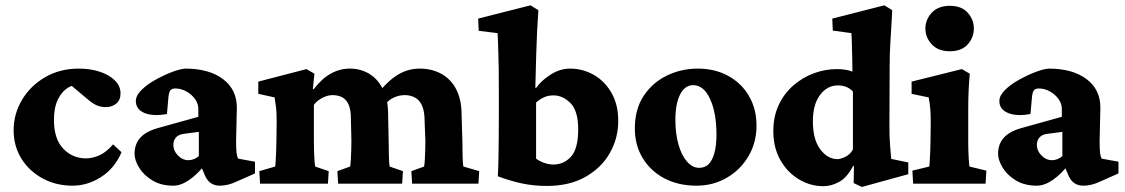

<svg xmlns="http://www.w3.org/2000/svg" viewBox="-20 -703 4306 735"><path d="M257.8 7.8Q194.3 7.8 143.1 -20Q91.8 -47.9 62 -95.7Q32.2 -143.6 32.2 -204.1Q32.2 -266.6 64 -320.3Q95.7 -374 152.3 -407.2Q209 -440.4 282.2 -440.4Q325.2 -440.4 361.3 -428.7Q397.5 -417 419.4 -395.5Q441.4 -374 441.4 -345.7Q441.4 -319.3 424.8 -306.2Q408.2 -293 385.7 -293Q365.2 -293 350.1 -299.8Q335 -306.6 316.4 -322.3L237.3 -388.7L293 -377.9Q267.6 -382.8 242.7 -368.7Q217.8 -354.5 202.1 -323.2Q186.5 -292 186.5 -244.1Q186.5 -170.9 222.2 -133.8Q257.8 -96.7 309.6 -96.7Q334 -96.7 360.4 -108.4Q386.7 -120.1 413.1 -150.4L445.3 -120.1Q418 -57.6 366.2 -24.9Q314.5 7.8 257.8 7.8Z M643.6 7.8Q596.7 7.8 563.5 -12.2Q530.3 -32.2 512.7 -61Q495.1 -89.8 495.1 -114.3Q495.1 -151.4 517.1 -175.8Q539.1 -200.2 585 -212.9L739.3 -255.9V-285.2Q739.3 -305.7 727.1 -323.2Q714.8 -340.8 694.3 -352.5Q673.8 -364.3 651.4 -364.3Q637.7 -364.3 632.3 -357.4Q627 -350.6 625 -333L619.1 -266.6Q566.4 -256.8 533.2 -270.5Q500 -284.2 500 -316.4Q500 -336.9 521 -357.9Q542 -378.9 573.2 -396.5Q604.5 -414.1 635.7 -426.3Q667 -438.5 688.5 -440.4Q780.3 -440.4 833.5 -400.4Q886.7 -360.4 886.7 -291L883.8 -165Q883.8 -134.8 885.3 -120.1Q886.7 -105.5 891.6 -95.7L956.1 -84V-39.1L887.7 -8.8Q869.1 0 853 3.9Q836.9 7.8 821.3 7.8Q780.3 7.8 763.7 -33.2L744.1 -80.1L766.6 -75.2Q737.3 -37.1 705.1 -14.6Q672.9 7.8 643.6 7.8ZM701.2 -89.8Q711.9 -89.8 722.2 -93.8Q732.4 -97.7 741.2 -105.5V-198.2L689.5 -191.4Q665 -189.5 654.3 -177.7Q643.6 -166 643.6 -147.5Q643.6 -126 661.1 -107.9Q678.7 -89.8 701.2 -89.8Z M975.6 0 972.7 -47.9 1033.2 -65.4Q1034.2 -69.3 1035.2 -85Q1036.1 -100.6 1037.1 -121.1Q1038.1 -141.6 1038.1 -161.1L1039.1 -234.4Q1039.1 -252 1038.6 -266.6Q1038.1 -281.2 1036.1 -296.4Q1034.2 -311.5 1031.2 -330.1L968.8 -343.8V-390.6L1153.3 -438.5L1183.6 -420.9L1177.7 -362.3L1180.7 -361.3Q1211.9 -402.3 1246.6 -421.4Q1281.2 -440.4 1319.3 -440.4Q1359.4 -440.4 1392.1 -421.4Q1424.8 -402.3 1445.3 -363.3Q1465.8 -324.2 1465.8 -263.7L1467.8 -163.1Q1467.8 -131.8 1468.8 -102.1Q1469.7 -72.3 1471.7 -65.4L1522.5 -47.9L1519.5 0H1274.4L1271.5 -47.9L1320.3 -65.4Q1322.3 -76.2 1323.2 -93.8Q1324.2 -111.3 1324.7 -130.9Q1325.2 -150.4 1325.2 -164.1L1323.2 -251Q1323.2 -283.2 1314.5 -302.7Q1305.7 -322.3 1290 -330.6Q1274.4 -338.9 1252.9 -338.9Q1234.4 -338.9 1214.4 -328.6Q1194.3 -318.4 1181.6 -301.8V-159.2Q1181.6 -131.8 1183.1 -102.5Q1184.6 -73.2 1186.5 -65.4L1238.3 -47.9L1235.4 0ZM1557.6 0 1554.7 -47.9 1603.5 -65.4Q1605.5 -76.2 1606.4 -93.8Q1607.4 -111.3 1607.9 -130.9Q1608.4 -150.4 1608.4 -164.1L1605.5 -238.3Q1605.5 -275.4 1596.2 -297.4Q1586.9 -319.3 1569.3 -329.1Q1551.8 -338.9 1529.3 -338.9Q1508.8 -338.9 1488.8 -330.1Q1468.8 -321.3 1457 -305.7L1423.8 -340.8Q1460 -389.6 1500 -415Q1540 -440.4 1586.9 -440.4Q1633.8 -440.4 1670.4 -419.9Q1707 -399.4 1727.1 -359.9Q1747.1 -320.3 1747.1 -261.7L1750 -163.1Q1750 -131.8 1751 -102.1Q1752 -72.3 1753.9 -65.4L1814.5 -47.9L1811.5 0Z M1885.7 -28.3Q1887.7 -60.5 1888.2 -97.2Q1888.7 -133.8 1889.2 -173.3Q1889.6 -212.9 1889.6 -250V-352.5Q1889.6 -401.4 1889.2 -438Q1888.7 -474.6 1887.7 -501Q1886.7 -527.3 1886.2 -545.9Q1885.7 -564.5 1884.8 -576.2L1812.5 -585L1810.5 -631.8L2010.7 -682.6L2041 -664.1Q2038.1 -624 2036.1 -584.5Q2034.2 -544.9 2032.7 -494.1Q2031.2 -443.4 2029.3 -367.2L2032.2 -366.2Q2051.8 -394.5 2087.9 -417.5Q2124 -440.4 2162.1 -440.4Q2210.9 -440.4 2252.9 -416.5Q2294.9 -392.6 2320.8 -347.7Q2346.7 -302.7 2346.7 -240.2Q2346.7 -173.8 2314.5 -117.2Q2282.2 -60.5 2221.2 -25.9Q2160.2 8.8 2073.2 8.8Q2024.4 8.8 1979.5 -0.5Q1934.6 -9.8 1885.7 -28.3ZM2098.6 -73.2Q2138.7 -73.2 2166 -103.5Q2193.4 -133.8 2193.4 -208Q2193.4 -278.3 2164.1 -308.1Q2134.8 -337.9 2098.6 -337.9Q2078.1 -337.9 2061.5 -330.1Q2044.9 -322.3 2032.2 -310.5V-95.7Q2044.9 -85.9 2063 -79.6Q2081.1 -73.2 2098.6 -73.2Z M2646.5 7.8Q2577.1 7.8 2523.9 -20Q2470.7 -47.9 2440.4 -97.7Q2410.2 -147.5 2410.2 -210.9Q2410.2 -285.2 2444.3 -336.4Q2478.5 -387.7 2533.7 -414.1Q2588.9 -440.4 2650.4 -440.4Q2716.8 -440.4 2767.6 -412.6Q2818.4 -384.8 2847.2 -335.4Q2876 -286.1 2876 -221.7Q2876 -157.2 2845.2 -105Q2814.5 -52.7 2762.2 -22.5Q2710 7.8 2646.5 7.8ZM2656.2 -60.5Q2678.7 -60.5 2692.9 -74.7Q2707 -88.9 2714.8 -117.7Q2722.7 -146.5 2722.7 -186.5Q2722.7 -271.5 2698.2 -324.2Q2673.8 -377 2633.8 -377Q2601.6 -377 2583.5 -341.3Q2565.4 -305.7 2565.4 -243.2Q2565.4 -192.4 2577.1 -150.4Q2588.9 -108.4 2609.9 -84.5Q2630.9 -60.5 2656.2 -60.5Z M3279.3 12.7 3248 -2 3249 -66.4 3246.1 -68.4Q3223.6 -24.4 3193.4 -7.3Q3163.1 9.8 3131.8 9.8Q3082 9.8 3038.1 -16.6Q2994.1 -43 2967.3 -90.3Q2940.4 -137.7 2940.4 -201.2Q2940.4 -256.8 2960.9 -300.8Q2981.4 -344.7 3016.6 -375.5Q3051.8 -406.2 3095.2 -422.4Q3138.7 -438.5 3183.6 -438.5Q3200.2 -438.5 3216.3 -436Q3232.4 -433.6 3243.2 -428.7Q3243.2 -448.2 3242.7 -469.7Q3242.2 -491.2 3241.7 -511.2Q3241.2 -531.2 3240.7 -548.3Q3240.2 -565.4 3239.3 -576.2L3168 -585.9L3166 -631.8L3365.2 -682.6L3395.5 -664.1Q3392.6 -603.5 3389.2 -554.2Q3385.7 -504.9 3385.7 -450.2L3384.8 -222.7Q3384.8 -176.8 3387.2 -148.9Q3389.6 -121.1 3391.6 -94.7L3457 -81.1V-36.1ZM3186.5 -93.8Q3197.3 -93.8 3215.8 -102.5Q3234.4 -111.3 3245.1 -130.9V-352.5Q3233.4 -365.2 3218.8 -370.6Q3204.1 -376 3187.5 -376Q3146.5 -376 3119.1 -339.4Q3091.8 -302.7 3091.8 -239.3Q3091.8 -168.9 3120.1 -131.3Q3148.4 -93.8 3186.5 -93.8Z M3475.6 0 3472.7 -49.8 3537.1 -65.4Q3538.1 -69.3 3539.1 -85Q3540 -100.6 3541 -121.1Q3542 -141.6 3542 -161.1L3543 -234.4Q3543 -262.7 3541.5 -282.7Q3540 -302.7 3535.2 -330.1L3469.7 -343.8V-390.6L3662.1 -438.5L3692.4 -420.9Q3689.5 -388.7 3688 -356.4Q3686.5 -324.2 3686.5 -284.2V-159.2Q3686.5 -131.8 3688 -102.5Q3689.5 -73.2 3691.4 -65.4L3755.9 -49.8L3752.9 0ZM3616.2 -506.8Q3571.3 -506.8 3546.9 -533.2Q3522.5 -559.6 3522.5 -593.8Q3522.5 -627.9 3546.9 -654.3Q3571.3 -680.7 3616.2 -680.7Q3661.1 -680.7 3684.6 -654.3Q3708 -627.9 3708 -593.8Q3708 -559.6 3684.6 -533.2Q3661.1 -506.8 3616.2 -506.8Z M3949.2 7.8Q3902.3 7.8 3869.1 -12.2Q3835.9 -32.2 3818.4 -61Q3800.8 -89.8 3800.8 -114.3Q3800.8 -151.4 3822.8 -175.8Q3844.7 -200.2 3890.6 -212.9L4044.9 -255.9V-285.2Q4044.9 -305.7 4032.7 -323.2Q4020.5 -340.8 4000 -352.5Q3979.5 -364.3 3957 -364.3Q3943.4 -364.3 3938 -357.4Q3932.6 -350.6 3930.7 -333L3924.8 -266.6Q3872.1 -256.8 3838.9 -270.5Q3805.7 -284.2 3805.7 -316.4Q3805.7 -336.9 3826.7 -357.9Q3847.7 -378.9 3878.9 -396.5Q3910.2 -414.1 3941.4 -426.3Q3972.7 -438.5 3994.1 -440.4Q4085.9 -440.4 4139.2 -400.4Q4192.4 -360.4 4192.4 -291L4189.5 -165Q4189.5 -134.8 4190.9 -120.1Q4192.4 -105.5 4197.3 -95.7L4261.7 -84V-39.1L4193.4 -8.8Q4174.8 0 4158.7 3.9Q4142.6 7.8 4127 7.8Q4085.9 7.8 4069.3 -33.2L4049.8 -80.1L4072.3 -75.2Q4043 -37.1 4010.7 -14.6Q3978.5 7.8 3949.2 7.8ZM4006.8 -89.8Q4017.6 -89.8 4027.8 -93.8Q4038.1 -97.7 4046.9 -105.5V-198.2L3995.1 -191.4Q3970.7 -189.5 3960 -177.7Q3949.2 -166 3949.2 -147.5Q3949.2 -126 3966.8 -107.9Q3984.4 -89.8 4006.8 -89.8Z"/></svg>

Font: Crimson Pro ExtraBold
Style: Regular
Weight: 800
Designer: Jacques Le Bailly
Foundry: Baron von Fonthausen
Version: Version 1.003